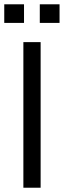

<svg xmlns="http://www.w3.org/2000/svg" viewBox="-36 -877 298 897"><path d="M73.2 0V-680.2H153.8V0ZM-16.1 -770V-856.9H76.2V-770ZM149.9 -770V-856.9H242.2V-770Z"/></svg>

Font: TASA Orbiter Deck
Style: Regular
Weight: 400
Designer: Weizhong Zhang
Version: Version 1.000;Glyphs 3.1.2 (3151)